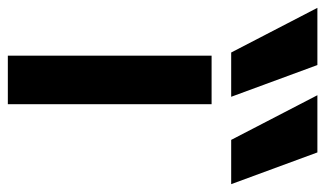

<svg xmlns="http://www.w3.org/2000/svg" viewBox="-231 -640 830 490"><g transform="rotate(90 184.0 -395.0)"><path d="M81 -520H205V0H81ZM-41 -790H105L186 -570H73ZM328 -790 409 -570H296L182 -790Z"/></g></svg>

Font: Enso SemiBold
Style: Regular
Weight: 600
Designer: Coji Morishita
Foundry: UNDERFOREST DESIGN
Version: Version 1.000